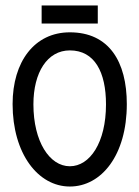

<svg xmlns="http://www.w3.org/2000/svg" viewBox="-20 -671 509 701"><path d="M443 -291C443 -446 378 -553 235 -553C106 -553 26 -446 26 -291C26 -110 119 10 235 10C350 10 443 -104 443 -291ZM367 -290C367 -150 308 -64 235 -64C161 -64 102 -154 102 -290C102 -407 153 -487 235 -487C326 -487 367 -407 367 -290ZM337 -585V-651H132V-585Z"/></svg>

Font: Englebert
Style: Regular
Weight: 400
Designer: Astigmatic (AOETI)
Foundry: Astigmatic (AOETI)
Version: Version 1.000